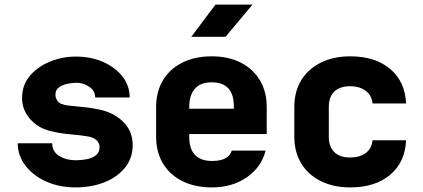

<svg xmlns="http://www.w3.org/2000/svg" viewBox="-20 -805 1840 835"><path d="M309 10Q238 10 181 -15.5Q124 -41 90.5 -85Q57 -129 57 -182H207Q207 -145 238 -126.5Q269 -108 309 -108Q333 -108 357 -112.5Q381 -117 397 -129.5Q413 -142 413 -165Q413 -183 400 -195Q387 -207 366 -211Q333 -217 290 -220.5Q247 -224 213 -232Q152 -243 114 -284Q76 -325 76 -378Q76 -436 110.5 -476Q145 -516 198.5 -537.5Q252 -559 309 -559Q377 -559 430 -535Q483 -511 513.5 -471Q544 -431 544 -381H394Q394 -410 368.5 -427.5Q343 -445 313 -445Q292 -445 270.5 -440Q249 -435 235 -424Q221 -413 221 -393Q221 -379 230.5 -365Q240 -351 277 -346Q286 -345 306.5 -343Q327 -341 351 -338.5Q375 -336 394 -332Q467 -321 512 -279Q557 -237 557 -175Q557 -116 522.5 -74.5Q488 -33 432 -11.5Q376 10 309 10Z M901 10Q827 10 772.5 -17.5Q718 -45 688.5 -94.5Q659 -144 659 -210V-340Q659 -406 688.5 -455.5Q718 -505 772.5 -532.5Q827 -560 901 -560Q974 -560 1027.5 -532.5Q1081 -505 1110.5 -455.5Q1140 -406 1140 -340V-222H803V-210Q803 -105 903 -105Q974 -105 988 -150H1135Q1117 -78 1053.5 -34Q990 10 901 10ZM803 -332H997V-342Q997 -447 901 -447Q852 -447 827.5 -419Q803 -391 803 -340ZM812 -645 917 -785H1078L961 -645Z M1503 10Q1430 10 1375 -17.5Q1320 -45 1290 -94.5Q1260 -144 1260 -210V-340Q1260 -407 1290 -456Q1320 -505 1375 -532.5Q1430 -560 1503 -560Q1612 -560 1677 -505Q1742 -450 1746 -355H1600Q1597 -390 1570.5 -410Q1544 -430 1503 -430Q1458 -430 1434 -407Q1410 -384 1410 -340V-210Q1410 -167 1434 -143.5Q1458 -120 1503 -120Q1544 -120 1570.5 -139.5Q1597 -159 1600 -195H1746Q1742 -100 1677 -45Q1612 10 1503 10Z"/></svg>

Font: Tiny ExtraBold
Style: Regular
Weight: 800
Designer: Philipp Nurullin, Konstantin Bulenkov
Foundry: JetBrains
Version: Version 2.251; ttfautohint (v1.8.4.7-5d5b)